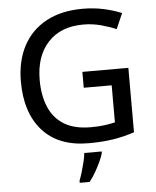

<svg xmlns="http://www.w3.org/2000/svg" viewBox="-61 -776 850 1048"><g transform="rotate(-5 363.5 -251.5)"><path d="M400 -381H652V-28Q595 -9 535.5 0.5Q476 10 401 10Q236 10 148.5 -88Q61 -186 61 -357Q61 -469 104.5 -551.5Q148 -634 231 -679Q314 -724 431 -724Q491 -724 544.5 -712.5Q598 -701 644 -682L607 -597Q570 -613 523.5 -625.5Q477 -638 427 -638Q303 -638 233.5 -562.5Q164 -487 164 -357Q164 -274 190 -210.5Q216 -147 272.5 -111.5Q329 -76 420 -76Q465 -76 496.5 -80.5Q528 -85 553 -91V-294H400ZM467 70Q462 89 449.5 116Q437 143 421 171Q405 199 387 221H333V209Q340 192 348 165.5Q356 139 363 110.5Q370 82 372 61H467Z"/></g></svg>

Font: Noto Sans Kayah Li Medium
Style: Regular
Weight: 500
Designer: Monotype Design Team, Sérgio Martins
Foundry: Monotype Imaging Inc.
Version: Version 2.002; ttfautohint (v1.8.4.7-5d5b)